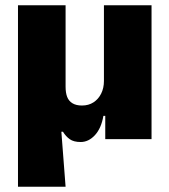

<svg xmlns="http://www.w3.org/2000/svg" viewBox="-20 -526 640 726"><path d="M48 180V-506H228V-198Q228 -175 234 -159.5Q240 -144 254 -135.5Q268 -127 290 -127Q315 -127 333.5 -139Q352 -151 362.5 -172Q373 -193 373 -220V-506H553V0H378V-88H371Q363 -41 339 -15Q315 11 285 11Q259 11 244 0.5Q229 -10 218 -28H212L228 180Z"/></svg>

Font: Nunito Sans 7pt Black
Style: Regular
Weight: 900
Designer: Vernon Adams
Foundry: Vernon Adams
Version: Version 3.101;gftools[0.9.27]